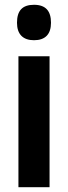

<svg xmlns="http://www.w3.org/2000/svg" viewBox="-20 -782 284 802"><path d="M122 -762C73 -762 51 -737 51 -687C51 -639 76 -614 122 -614C169 -614 193 -639 193 -687C193 -736 171 -762 122 -762ZM187 -547H57V0H187Z"/></svg>

Font: Noto Sans Ethiopic ExtraCondensed
Style: Bold
Weight: 700
Width: 2
Designer: Monotype Design Team
Foundry: Monotype Imaging Inc.
Version: Version 2.102